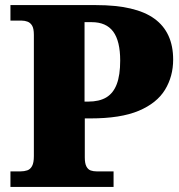

<svg xmlns="http://www.w3.org/2000/svg" viewBox="-20 -734 703 754"><path d="M21 0V-61H61Q75 -61 87 -65Q99 -69 106 -82Q113 -95 113 -121V-597Q113 -622 106 -633.5Q99 -645 88 -649Q77 -653 66 -653H21V-714H357Q513 -714 586.5 -660.5Q660 -607 660 -500Q660 -434 628 -381.5Q596 -329 525 -299Q454 -269 335 -269H313V-116Q313 -92 319.5 -80Q326 -68 336.5 -64.5Q347 -61 359 -61H426V0ZM326 -335Q370 -335 397.5 -351.5Q425 -368 438.5 -403.5Q452 -439 452 -496Q452 -573 424.5 -610Q397 -647 340 -647H312V-335Z"/></svg>

Font: Noto Serif Kannada Black
Style: Regular
Weight: 900
Version: Version 2.003